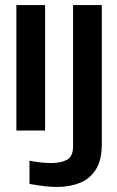

<svg xmlns="http://www.w3.org/2000/svg" viewBox="-20 -730 465 762"><path d="M206 12Q182 12 157 9Q132 6 97 0V-92Q119 -88 139.5 -85.5Q160 -83 185 -83Q222 -83 246 -96Q270 -109 270 -149V-710H384V-158Q384 -95 360.5 -57.5Q337 -20 296.5 -4Q256 12 206 12ZM45 -212V-710H159V-212Z"/></svg>

Font: Special Gothic Condensed Medium
Style: Regular
Weight: 500
Width: 3
Designer: Alistair McCready
Foundry: Monolith
Version: Version 1.000; ttfautohint (v1.8.4.7-5d5b)